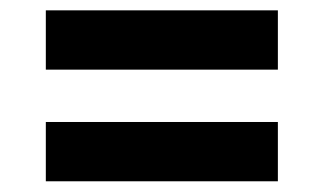

<svg xmlns="http://www.w3.org/2000/svg" viewBox="-20 -499 617 362"><path d="M503.9 -367.7H66.4V-479.5H503.9ZM503.9 -157.2H66.4V-269H503.9Z"/></svg>

Font: Roboto Web
Style: Bold
Weight: 700
Designer: Google
Version: Version 1.200310; 2013